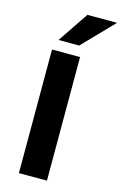

<svg xmlns="http://www.w3.org/2000/svg" viewBox="-139 -999 670 1058"><g transform="rotate(15 195.5 -470.0)"><path d="M83 0V-705H243V0ZM104 -765 222 -940H391L222 -765Z"/></g></svg>

Font: Nunito Sans 9pt ExtraBold
Style: Regular
Weight: 800
Version: Version 3.101;gftools[0.9.27]